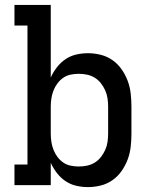

<svg xmlns="http://www.w3.org/2000/svg" viewBox="-20 -755 640 783"><path d="M339 8Q314 8 290.5 2.5Q267 -3 247 -16.5Q227 -30 212 -49.5Q197 -69 187 -91V0H39V-84H92V-651H39V-735H187V-439Q197 -461 212 -480.5Q227 -500 247 -513.5Q267 -527 290.5 -532.5Q314 -538 339 -538Q365 -538 391 -531.5Q417 -525 439 -509.5Q461 -494 476.5 -471.5Q492 -449 501 -424.5Q510 -400 513 -373.5Q516 -347 516 -320V-210Q516 -183 513 -156.5Q510 -130 501 -105.5Q492 -81 476.5 -58.5Q461 -36 439 -20.5Q417 -5 391 1.5Q365 8 339 8ZM301 -76Q318 -76 335 -79.5Q352 -83 366.5 -92Q381 -101 391.5 -114.5Q402 -128 409 -143.5Q416 -159 418.5 -176Q421 -193 421 -210V-320Q421 -337 418.5 -354Q416 -371 409 -386.5Q402 -402 391.5 -415.5Q381 -429 366.5 -438Q352 -447 335 -450.5Q318 -454 301 -454Q284 -454 267.5 -450.5Q251 -447 237.5 -437.5Q224 -428 214 -414.5Q204 -401 198 -385.5Q192 -370 189.5 -353.5Q187 -337 187 -320V-210Q187 -193 189.5 -176.5Q192 -160 198 -144.5Q204 -129 214 -115.5Q224 -102 237.5 -92.5Q251 -83 267.5 -79.5Q284 -76 301 -76Z"/></svg>

Font: Iosevka Curly Slab MdEx
Style: Regular
Weight: 500
Width: 7
Monospace: yes
Designer: Belleve Invis
Foundry: Belleve Invis
Version: Version 11.1.0; ttfautohint (v1.8.3)